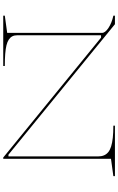

<svg xmlns="http://www.w3.org/2000/svg" viewBox="214 -962 748 1217"><g transform="rotate(90 588.5 -354.0)"><path d="M80 0V-10L189 -25V-626Q189 -646 157.5 -667Q126 -688 80 -698V-708H134L961 -33H972V-600Q972 -622 965.5 -638Q959 -654 945 -665.5Q931 -677 908.5 -684Q886 -691 853.5 -694.5Q821 -698 777 -698V-708H1097V-698L987 -683V0H979L219 -620H204V-89Q204 -71 210.5 -58Q217 -45 231 -35.5Q245 -26 267.5 -20.5Q290 -15 322.5 -12.5Q355 -10 399 -10V0Z"/></g></svg>

Font: Kalnia Expanded Thin
Style: Regular
Weight: 250
Width: 7
Designer: Frida Medrano
Foundry: Frida Medrano
Version: Version 1.105